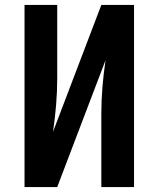

<svg xmlns="http://www.w3.org/2000/svg" viewBox="-20 -755 640 775"><path d="M79 0V-735H211V-441Q211 -386 206.5 -331.5Q202 -277 194 -223L389 -735H521V0H389V-294Q389 -349 393.5 -403.5Q398 -458 406 -512L211 0Z"/></svg>

Font: Iosevka Extrabold Extended
Style: Regular
Weight: 800
Width: 7
Monospace: yes
Designer: Belleve Invis
Foundry: Belleve Invis
Version: Version 32.5.0; ttfautohint (v1.8.4)